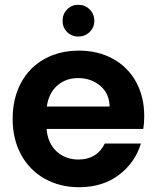

<svg xmlns="http://www.w3.org/2000/svg" viewBox="-20 -775 657 804"><path d="M308 -622Q280 -622 261 -641Q242 -660 242 -688Q242 -716 261 -735.5Q280 -755 308 -755Q336 -755 355.5 -735.5Q375 -716 375 -688Q375 -660 355.5 -641Q336 -622 308 -622ZM584 -289Q584 -259 580 -235H175Q180 -175 217 -141Q254 -107 308 -107Q386 -107 419 -174H570Q546 -94 478 -42.5Q410 9 311 9Q231 9 167.5 -26.5Q104 -62 68.5 -127Q33 -192 33 -277Q33 -363 68 -428Q103 -493 166 -528Q229 -563 311 -563Q390 -563 452.5 -529Q515 -495 549.5 -432.5Q584 -370 584 -289ZM439 -329Q438 -383 400 -415.5Q362 -448 307 -448Q255 -448 219.5 -416.5Q184 -385 176 -329Z"/></svg>

Font: Fz Poppins SemBd
Style: Regular
Weight: 600
Designer: Ninad Kale (Devanagari), Jonny Pinhorn (Latin)
Foundry: Indian Type Foundry
Version: Vit hóa bi Vntype.Com & FontZin.Com